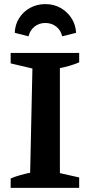

<svg xmlns="http://www.w3.org/2000/svg" viewBox="-20 -916 436 936"><path d="M32 0V-46Q56 -56 79.5 -62.5Q103 -69 127 -74L138 -582L32 -607V-658H366V-612Q345 -603 321 -596Q297 -589 272 -584V-72L366 -51V0ZM201 -896Q243 -896 276 -877Q309 -858 329 -826.5Q349 -795 351 -756L283 -739Q277 -768 254.5 -786Q232 -804 201 -804Q170 -804 148 -786Q126 -768 119 -739L52 -756Q53 -795 73 -827Q93 -859 126.5 -877.5Q160 -896 201 -896Z"/></svg>

Font: Piazzolla 24pt
Style: Bold
Weight: 700
Designer: Juan Pablo del Peral
Foundry: Huerta Tipografica
Version: Version 2.005